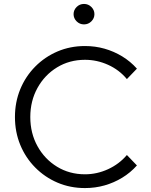

<svg xmlns="http://www.w3.org/2000/svg" viewBox="-20 -945 766 976"><path d="M412 11Q337 11 272.5 -16.5Q208 -44 159 -93.5Q110 -143 83 -208.5Q56 -274 56 -350Q56 -426 83 -491.5Q110 -557 159 -606.5Q208 -656 272.5 -683.5Q337 -711 412 -711Q464 -711 511.5 -697.5Q559 -684 601 -658.5Q643 -633 676 -596L625 -543Q586 -590 529.5 -615.5Q473 -641 412 -641Q333 -641 270 -602.5Q207 -564 170.5 -498Q134 -432 134 -350Q134 -268 170.5 -202Q207 -136 270 -97.5Q333 -59 412 -59Q473 -59 529.5 -85Q586 -111 625 -157L676 -104Q643 -67 601 -41.5Q559 -16 511.5 -2.5Q464 11 412 11ZM407 -821Q385 -821 369.5 -836.5Q354 -852 354 -873Q354 -894 369.5 -909.5Q385 -925 407 -925Q429 -925 444.5 -909.5Q460 -894 460 -873Q460 -852 444.5 -836.5Q429 -821 407 -821Z"/></svg>

Font: Red Hat Text VF
Style: Regular
Weight: 400
Designer: Pentagram, MCKL
Foundry: Pentagram, MCKL
Version: Version 1.023